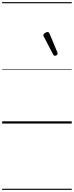

<svg xmlns="http://www.w3.org/2000/svg" viewBox="-20 -1145 685 1780"><path d="M489 -628Q485 -628 481 -630Q477 -632 473 -639L385 -808Q383 -812 382 -815Q381 -818 382 -822Q383 -828 390 -834Q397 -840 405.5 -844Q414 -848 422 -848Q433 -848 440 -832L512 -659Q513 -655 513.5 -652Q514 -649 514 -646Q513 -637 504.5 -632.5Q496 -628 489 -628ZM0 605H645V615H0ZM0 -20H645V0H0ZM0 -505H645V-500H0ZM0 -1125H645V-1115H0Z"/></svg>

Font: Playwrite CU Guides
Style: Regular
Weight: 400
Designer: Veronika Burian, José Scaglione
Foundry: TypeTogether
Version: Version 1.003